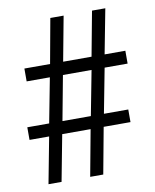

<svg xmlns="http://www.w3.org/2000/svg" viewBox="-81 -777 678 839"><g transform="rotate(-10 258.0 -357.0)"><path d="M66 0H124L163 -205H289L251 0H309L347 -205H466V-261H358L396 -459H498V-516H406L444 -714H385L348 -516H222L259 -714H200L164 -516H50V-459H153L115 -261H18V-205H105ZM174 -261 211 -459H338L300 -261Z"/></g></svg>

Font: Noto Serif Lao SemiCondensed
Style: Regular
Weight: 400
Width: 4
Designer: Monotype Design Team
Foundry: Monotype Imaging Inc.
Version: Version 2.003